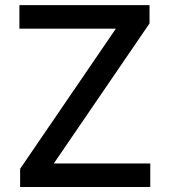

<svg xmlns="http://www.w3.org/2000/svg" viewBox="-20 -748 679 768"><path d="M60.5 0V-72.8L443.4 -633.3H57.6V-727.5H578.1V-654.3L195.3 -94.2H581.1V0Z"/></svg>

Font: Inter V
Style: Weight 500 Optical size 14.0
Weight: 500
Designer: Rasmus Andersson
Foundry: rsms
Version: Version 4.000;git-4fc901f